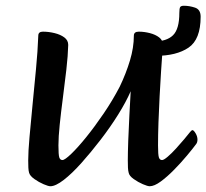

<svg xmlns="http://www.w3.org/2000/svg" viewBox="-20 -634 717 667"><path d="M155 13Q148 13 131.5 6Q115 -1 99.5 -12Q84 -23 81 -34Q79 -41 78.5 -51.5Q78 -62 78 -77Q78 -107 82.5 -157.5Q87 -208 93 -269.5Q99 -331 105 -393.5Q111 -456 113 -510Q113 -524 129 -524Q149 -524 169.5 -519Q190 -514 203.5 -504Q217 -494 217 -478Q216 -440 210.5 -392Q205 -344 198.5 -294.5Q192 -245 187.5 -201.5Q183 -158 183 -129Q183 -96 186 -87Q189 -78 197 -78Q205 -78 227.5 -99.5Q250 -121 279.5 -157.5Q309 -194 340 -239.5Q371 -285 396 -333Q418 -379 431.5 -424Q445 -469 445 -510Q445 -524 462 -524Q481 -524 500.5 -519Q520 -514 533 -504Q546 -494 546 -478Q546 -476 544 -450.5Q542 -425 539.5 -385.5Q537 -346 534.5 -299.5Q532 -253 530.5 -208.5Q529 -164 529 -129Q529 -96 532 -87Q535 -78 543 -78Q549 -78 562.5 -89.5Q576 -101 591.5 -118Q607 -135 620 -150.5Q633 -166 640 -175Q646 -182 648 -182Q653 -182 659.5 -171Q666 -160 666 -149Q666 -139 661 -133Q650 -118 629.5 -93.5Q609 -69 585 -44.5Q561 -20 538.5 -3.5Q516 13 500 13Q493 13 476.5 6Q460 -1 444.5 -12Q429 -23 427 -34Q425 -41 424.5 -51.5Q424 -62 424 -77Q424 -102 425.5 -145Q427 -188 429.5 -234Q432 -280 434 -317Q418 -280 390.5 -236Q363 -192 329.5 -148.5Q296 -105 263 -68Q230 -31 201.5 -9Q173 13 155 13ZM521 -440Q508 -440 500.5 -452.5Q493 -465 495 -477.5Q497 -490 514 -490Q559 -490 581 -511.5Q603 -533 603 -589Q603 -605 606 -609.5Q609 -614 619 -614Q638 -614 657.5 -607.5Q677 -601 677 -576Q677 -497 635 -468.5Q593 -440 521 -440Z"/></svg>

Font: BriemHand
Style: Regular
Weight: 400
Designer: Gunnlaugur SE Briem, Eben Sorkin
Foundry: Sorkin Type
Version: Version 1.001; ttfautohint (v1.8.4.7-5d5b)